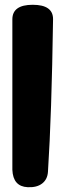

<svg xmlns="http://www.w3.org/2000/svg" viewBox="-20 -735 273 811"><path d="M182.6 -9.8Q180.7 22.5 158.2 40Q135.7 57.6 96.7 55.7Q35.2 52.7 32.2 -17.6Q32.2 -17.6 32.2 -653.3Q32.2 -714.8 118.2 -714.8Q204.1 -714.8 204.1 -654.3Q198.2 -250 182.6 -9.8Z"/></svg>

Font: Gen Jyuu GothicX Heavy
Style: Bold
Weight: 900
Designer: [Source Han Sans]
Ryoko NISHIZUKA  (kana & ideographs); Paul D. Hunt (Latin, Greek & Cyrillic); Wenlong ZHANG  (bopomofo
Version: Version 1.002.20150607